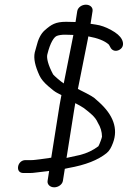

<svg xmlns="http://www.w3.org/2000/svg" viewBox="-20 -718 545 819"><path d="M248.3 53.5 256.5 2 271.8 -1.3C345.7 -14.4 397.7 -35.2 434.9 -65C446.7 -74.4 454.7 -89.2 461.9 -108.4C485 -169.6 462.6 -228.1 402.1 -282.6L382.3 -300C368 -311.3 332.8 -328 312.3 -338.5C313 -341.6 314.2 -347.5 314.8 -351.1L354.8 -551.6C355.5 -556 356 -558.5 356.8 -562.8C397.2 -555.4 425.6 -544.3 443.6 -528.5C443.7 -528.4 447.7 -522.9 452.3 -513.6L452.5 -513L452.9 -512.5C460.7 -500.9 475.9 -497.3 490.5 -506.2C508.2 -517 507 -535.4 500.2 -549.1C492.6 -564.5 476.8 -577.6 454 -590C431.5 -602.4 409.8 -610.1 389.3 -613C379.6 -614.3 374.5 -615.1 366.3 -616.5L374.8 -670.5C377.3 -686.1 364.4 -698 346.5 -698C328.7 -698 312 -686.1 309.5 -670.5L302.2 -624.1C291.8 -624.6 276.4 -625 262 -625C216 -625 198.7 -613 171.6 -589.5C153.8 -574.1 142.7 -550.4 135.4 -519.9C133.5 -511.9 131.2 -503.9 128.7 -495.9L128.5 -495.4L128.4 -494.8C122.3 -468 130.1 -435.4 148.5 -395.6C155.4 -380.8 167.6 -366.2 184.9 -351.1C201.8 -336.3 214 -326.7 223.7 -321.8C230.2 -318.8 235.8 -315.9 242 -312.3C239.9 -299.4 237.4 -286 234.3 -270.7L198.6 -45.4C181.9 -43.4 159.4 -39.4 152.4 -38.8C137.6 -37.4 126.4 -35 113.1 -35H88.1C72.2 -35 59.6 -22.7 57.2 -7.5C56.1 -0.3 56.8 7.5 61.9 13.1C66.7 18.4 73.6 20 80.3 20H107.3C114.6 20 122 19.5 129.5 18.4C137.4 17.2 165.1 14.6 189.6 11.3L183 53.5C180.6 68.5 193.4 81 211.3 81C229.1 81 245.9 68.5 248.3 53.5ZM337.9 -256.9C364.6 -236 386 -220.1 396.8 -195.6L397.1 -194.9L397.4 -194.3C409 -175.7 414.8 -156.1 415.1 -135.3C415.2 -131.8 405 -103.1 399.7 -94.1C377.1 -77.2 351.5 -64.5 320.2 -56.7C290 -49.7 279.7 -47.8 263.8 -44.4L296.8 -252.5C298.3 -262.3 299.6 -269.8 301.1 -278C313.3 -271.7 332.3 -261.3 337.9 -256.9ZM206.7 -400.4C185.1 -440.4 178.1 -470.5 181.8 -485.4C194.5 -537.9 211 -560.5 222.6 -564.9C231 -568.1 242.7 -570 257.3 -570C269.7 -570 280.8 -569.7 293 -569L251.9 -362.1C238.3 -370.8 211.5 -394.3 206.7 -400.4Z"/></svg>

Font: MewTooHand
Style: BdIta
Weight: 400
Designer: Mew Too, Robert Jablonski
Version: Version 0.77